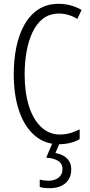

<svg xmlns="http://www.w3.org/2000/svg" viewBox="-20 -811 471 1005"><path d="M289 -740Q240 -740 206 -714Q172 -688 150.5 -643Q129 -598 119 -541Q109 -484 109 -423Q109 -327 131.5 -256Q154 -185 195.5 -146Q237 -107 293 -107Q325 -107 351.5 -115.5Q378 -124 397 -134V-83Q376 -70 348 -63Q320 -56 288 -56Q216 -56 163 -100.5Q110 -145 81 -227.5Q52 -310 52 -424Q52 -498 65.5 -564Q79 -630 107.5 -681Q136 -732 180.5 -761.5Q225 -791 287 -791Q351 -791 407 -759L385 -712Q362 -726 337.5 -733Q313 -740 289 -740ZM353 75Q353 122 322.5 148Q292 174 239 174Q209 174 188 168V129Q210 135 233 135Q266 135 286.5 119Q307 103 307 75Q307 44 283.5 30.5Q260 17 222 14L256 -66H294L270 -10Q310 -3 331.5 19Q353 41 353 75Z"/></svg>

Font: Noto Sans Malayalam UI ExtraCondensed Light
Style: Regular
Weight: 300
Width: 2
Designer: Jelle Bosma - Monotype Design Team
Foundry: Monotype Imaging Inc.
Version: Version 2.104; ttfautohint (v1.8.4.7-5d5b)